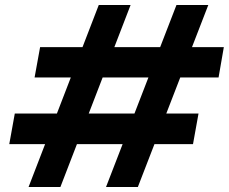

<svg xmlns="http://www.w3.org/2000/svg" viewBox="-20 -746 913 766"><path d="M403 0 684 -726H811L530 0ZM94 0 374 -726H501L221 0ZM17 -171 39 -293H772L750 -171ZM118 -437 140 -558H873L852 -437Z"/></svg>

Font: DM Sans 16pt
Style: Bold Italic
Weight: 700
Italic angle: -10°
Version: Version 4.004;gftools[0.9.30]